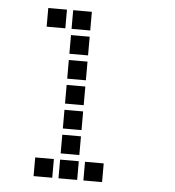

<svg xmlns="http://www.w3.org/2000/svg" viewBox="-50 -735 700 768"><g transform="rotate(5 300.0 -350.5)"><path d="M114 -688Q113 -688 113 -688Q113 -688 113 -687V-614Q113 -613 113 -613Q113 -613 114 -613H187Q188 -613 188 -613Q188 -613 188 -614V-687Q188 -688 188 -688Q188 -688 187 -688ZM214 -688Q213 -688 213 -688Q213 -688 213 -687V-614Q213 -613 213 -613Q213 -613 214 -613H287Q288 -613 288 -613Q288 -613 288 -614V-687Q288 -688 288 -688Q288 -688 287 -688ZM214 -588Q213 -588 213 -588Q213 -588 213 -587V-514Q213 -513 213 -513Q213 -513 214 -513H287Q288 -513 288 -513Q288 -513 288 -514V-587Q288 -588 288 -588Q288 -588 287 -588ZM214 -488Q213 -488 213 -488Q213 -488 213 -487V-414Q213 -413 213 -413Q213 -413 214 -413H287Q288 -413 288 -413Q288 -413 288 -414V-487Q288 -488 288 -488Q288 -488 287 -488ZM214 -388Q213 -388 213 -388Q213 -388 213 -387V-314Q213 -313 213 -313Q213 -313 214 -313H287Q288 -313 288 -313Q288 -313 288 -314V-387Q288 -388 288 -388Q288 -388 287 -388ZM214 -288Q213 -288 213 -288Q213 -288 213 -287V-214Q213 -213 213 -213Q213 -213 214 -213H287Q288 -213 288 -213Q288 -213 288 -214V-287Q288 -288 288 -288Q288 -288 287 -288ZM214 -188Q213 -188 213 -188Q213 -188 213 -187V-114Q213 -113 213 -113Q213 -113 214 -113H287Q288 -113 288 -113Q288 -113 288 -114V-187Q288 -188 288 -188Q288 -188 287 -188ZM114 -88Q113 -88 113 -88Q113 -88 113 -87V-14Q113 -13 113 -13Q113 -13 114 -13H187Q188 -13 188 -13Q188 -13 188 -14V-87Q188 -88 188 -88Q188 -88 187 -88ZM214 -88Q213 -88 213 -88Q213 -88 213 -87V-14Q213 -13 213 -13Q213 -13 214 -13H287Q288 -13 288 -13Q288 -13 288 -14V-87Q288 -88 288 -88Q288 -88 287 -88ZM314 -88Q313 -88 313 -88Q313 -88 313 -87V-14Q313 -13 313 -13Q313 -13 314 -13H387Q388 -13 388 -13Q388 -13 388 -14V-87Q388 -88 388 -88Q388 -88 387 -88Z"/></g></svg>

Font: Doto
Style: Bold
Weight: 700
Monospace: yes
Version: Version 1.000